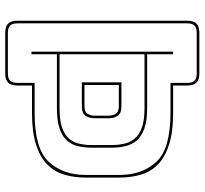

<svg xmlns="http://www.w3.org/2000/svg" viewBox="-44 -726 780 732"><g transform="rotate(90 346.0 -360.0)"><path d="M105 10Q81 10 70 -1Q59 -12 59 -36V-684Q59 -708 70 -719Q81 -730 105 -730H260Q284 -730 295 -719Q306 -708 306 -684V-630H411Q482 -630 530 -615Q578 -600 606 -573Q634 -546 645.5 -508Q657 -470 657 -425V-297Q657 -252 645.5 -214Q634 -176 606 -149Q578 -122 530 -107Q482 -92 411 -92H306V-36Q306 -12 295 -1Q284 10 260 10ZM260 0Q279 0 287.5 -8.5Q296 -17 296 -36V-102H411Q547 -102 597 -156Q647 -210 647 -297V-425Q647 -512 597 -566Q547 -620 411 -620H296V-684Q296 -703 287.5 -711.5Q279 -720 260 -720H105Q86 -720 77.5 -711.5Q69 -703 69 -684V-36Q69 -17 77.5 -8.5Q86 0 105 0ZM177 -90V-630H187V-531H393Q440 -531 469.5 -520.5Q499 -510 515 -492Q531 -474 537 -449Q543 -424 543 -395V-320Q543 -291 537 -266.5Q531 -242 515 -224.5Q499 -207 469.5 -197Q440 -187 393 -187H187V-90ZM187 -197H393Q437 -197 464.5 -206Q492 -215 507 -231.5Q522 -248 527.5 -270.5Q533 -293 533 -320V-395Q533 -422 527.5 -445Q522 -468 507 -485Q492 -502 464.5 -511.5Q437 -521 393 -521H187ZM294 -433H384Q413 -433 422 -418Q431 -403 431 -384V-331Q431 -312 422 -297Q413 -282 384 -282H294ZM384 -423H304V-292H384Q407 -292 414 -304Q421 -316 421 -331V-384Q421 -399 414 -411Q407 -423 384 -423Z"/></g></svg>

Font: Bungee Outline
Style: Regular
Weight: 400
Designer: David Jonathan Ross
Foundry: David Jonathan Ross
Version: Version 1.000;PS 1.0;hotconv 1.0.72;makeotf.lib2.5.5900